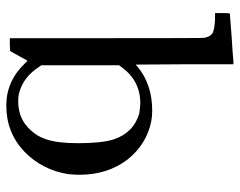

<svg xmlns="http://www.w3.org/2000/svg" viewBox="-94 -640 745 596"><g transform="rotate(90 278.0 -341.5)"><path d="M100 -689Q121 -690 140 -691.5Q159 -693 168 -694H176H179V-543L180 -391Q182 -392 186 -396Q241 -442 323 -442Q341 -442 356 -439Q427 -425 475 -365Q522 -303 522 -216Q522 -203 520 -181Q507 -100 450 -45Q391 11 307 11Q231 11 175 -48L168 -55L158 -37Q158 -36 156 -33Q154 -30 153 -28Q148 -19 147 -17Q146 -16 145 -13Q144 -10 143 -10L138 -1L118 0H98V-298Q98 -600 97 -603Q94 -621 83 -629Q70 -636 38 -637H20V-660Q20 -683 22 -683Q26 -683 100 -689ZM300 -405Q230 -405 188 -347L182 -339V-98L187 -91Q217 -44 264 -30Q276 -26 295 -26Q358 -26 396 -80Q405 -93 412 -113Q424 -148 424 -212Q424 -286 412 -323Q391 -385 331 -402Q307 -405 300 -405Z"/></g></svg>

Font: KaTeX_Main
Style: Regular
Weight: 400
Version: Version